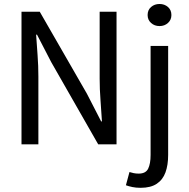

<svg xmlns="http://www.w3.org/2000/svg" viewBox="-20 -714 933 950"><path d="M86.4 0V-655.8H176.8L410.2 -250L480.5 -113.3H484.4Q481.4 -163.1 477.3 -217.8Q473.1 -272.5 473.1 -324.2V-655.8H556.6V0H465.8L233.4 -406.7L163.1 -542.5H158.7Q162.1 -492.7 166 -440.2Q169.9 -387.7 169.9 -335.4V0ZM675.8 215.3Q652.8 215.3 634.5 211.4Q616.2 207.5 603 202.6L620.6 137.2Q629.4 140.1 641.1 142.6Q652.8 145 666 145Q701.2 145 713.1 120.6Q725.1 96.2 725.1 52.7V-486.8H812V52.7Q812 102.5 798.8 138.9Q785.6 175.3 755.6 195.3Q725.6 215.3 675.8 215.3ZM769.5 -585Q744.6 -585 727.5 -600.3Q710.4 -615.7 710.4 -639.6Q710.4 -664.6 727.5 -679.4Q744.6 -694.3 769.5 -694.3Q793.9 -694.3 811 -679.4Q828.1 -664.6 828.1 -639.6Q828.1 -615.7 811 -600.3Q793.9 -585 769.5 -585Z"/></svg>

Font: Varta Light Medium
Style: Regular
Weight: 500
Version: Version 1.004